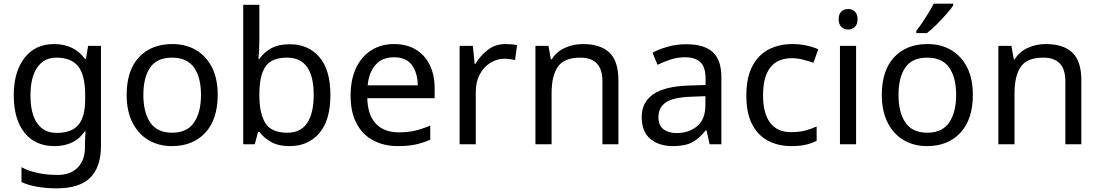

<svg xmlns="http://www.w3.org/2000/svg" viewBox="-20 -786 5992 1046"><path d="M275 -546Q328 -546 370.5 -526Q413 -506 443 -465H448L460 -536H530V9Q530 124 471.5 182Q413 240 290 240Q172 240 97 206V125Q176 167 295 167Q364 167 403.5 126.5Q443 86 443 16V-5Q443 -17 444 -39.5Q445 -62 446 -71H442Q388 10 276 10Q172 10 113.5 -63Q55 -136 55 -267Q55 -395 113.5 -470.5Q172 -546 275 -546ZM287 -472Q220 -472 183 -418.5Q146 -365 146 -266Q146 -167 182.5 -114.5Q219 -62 289 -62Q370 -62 407 -105.5Q444 -149 444 -246V-267Q444 -377 406 -424.5Q368 -472 287 -472Z M1166 -269Q1166 -136 1098.5 -63Q1031 10 916 10Q845 10 789.5 -22.5Q734 -55 702 -117.5Q670 -180 670 -269Q670 -402 737 -474Q804 -546 919 -546Q992 -546 1047.5 -513.5Q1103 -481 1134.5 -419.5Q1166 -358 1166 -269ZM761 -269Q761 -174 798.5 -118.5Q836 -63 918 -63Q999 -63 1037 -118.5Q1075 -174 1075 -269Q1075 -364 1037 -418Q999 -472 917 -472Q835 -472 798 -418Q761 -364 761 -269Z M1393 -760V-575Q1393 -541 1391.5 -511.5Q1390 -482 1388 -465H1393Q1416 -499 1456 -522Q1496 -545 1559 -545Q1659 -545 1719.5 -475.5Q1780 -406 1780 -268Q1780 -130 1719 -60Q1658 10 1559 10Q1496 10 1456 -13Q1416 -36 1393 -68H1386L1368 0H1305V-760ZM1544 -472Q1459 -472 1426 -423Q1393 -374 1393 -271V-267Q1393 -168 1425.5 -115.5Q1458 -63 1546 -63Q1618 -63 1653.5 -116Q1689 -169 1689 -269Q1689 -472 1544 -472Z M2127 -546Q2196 -546 2245.5 -516Q2295 -486 2321.5 -431.5Q2348 -377 2348 -304V-251H1981Q1983 -160 2027.5 -112.5Q2072 -65 2152 -65Q2203 -65 2242.5 -74.5Q2282 -84 2324 -102V-25Q2283 -7 2243 1.5Q2203 10 2148 10Q2072 10 2013.5 -21Q1955 -52 1922.5 -113.5Q1890 -175 1890 -264Q1890 -352 1919.5 -415Q1949 -478 2002.5 -512Q2056 -546 2127 -546ZM2126 -474Q2063 -474 2026.5 -433.5Q1990 -393 1983 -321H2256Q2255 -389 2224 -431.5Q2193 -474 2126 -474Z M2734 -546Q2749 -546 2766.5 -544.5Q2784 -543 2797 -540L2786 -459Q2773 -462 2757.5 -464Q2742 -466 2728 -466Q2687 -466 2651 -443.5Q2615 -421 2593.5 -380.5Q2572 -340 2572 -286V0H2484V-536H2556L2566 -438H2570Q2596 -482 2637 -514Q2678 -546 2734 -546Z M3155 -546Q3251 -546 3300 -499.5Q3349 -453 3349 -349V0H3262V-343Q3262 -472 3142 -472Q3053 -472 3019 -422Q2985 -372 2985 -278V0H2897V-536H2968L2981 -463H2986Q3012 -505 3058 -525.5Q3104 -546 3155 -546Z M3718 -545Q3816 -545 3863 -502Q3910 -459 3910 -365V0H3846L3829 -76H3825Q3790 -32 3751.5 -11Q3713 10 3645 10Q3572 10 3524 -28.5Q3476 -67 3476 -149Q3476 -229 3539 -272.5Q3602 -316 3733 -320L3824 -323V-355Q3824 -422 3795 -448Q3766 -474 3713 -474Q3671 -474 3633 -461.5Q3595 -449 3562 -433L3535 -499Q3570 -518 3618 -531.5Q3666 -545 3718 -545ZM3823 -262 3744 -259Q3644 -255 3605.5 -227Q3567 -199 3567 -148Q3567 -103 3594.5 -82Q3622 -61 3665 -61Q3733 -61 3778 -98.5Q3823 -136 3823 -214Z M4291 10Q4220 10 4164.5 -19Q4109 -48 4077.5 -109Q4046 -170 4046 -265Q4046 -364 4079 -426Q4112 -488 4168.5 -517Q4225 -546 4297 -546Q4338 -546 4376 -537.5Q4414 -529 4438 -517L4411 -444Q4387 -453 4355 -461Q4323 -469 4295 -469Q4137 -469 4137 -266Q4137 -169 4175.5 -117.5Q4214 -66 4290 -66Q4334 -66 4367.5 -75Q4401 -84 4429 -97V-19Q4402 -5 4369.5 2.5Q4337 10 4291 10Z M4601 -737Q4621 -737 4636.5 -723.5Q4652 -710 4652 -681Q4652 -653 4636.5 -639Q4621 -625 4601 -625Q4579 -625 4564 -639Q4549 -653 4549 -681Q4549 -710 4564 -723.5Q4579 -737 4601 -737ZM4644 -536V0H4556V-536Z M5280 -269Q5280 -136 5212.5 -63Q5145 10 5030 10Q4959 10 4903.5 -22.5Q4848 -55 4816 -117.5Q4784 -180 4784 -269Q4784 -402 4851 -474Q4918 -546 5033 -546Q5106 -546 5161.5 -513.5Q5217 -481 5248.5 -419.5Q5280 -358 5280 -269ZM4875 -269Q4875 -174 4912.5 -118.5Q4950 -63 5032 -63Q5113 -63 5151 -118.5Q5189 -174 5189 -269Q5189 -364 5151 -418Q5113 -472 5031 -472Q4949 -472 4912 -418Q4875 -364 4875 -269ZM5173 -766V-756Q5161 -738 5136 -709.5Q5111 -681 5082.5 -652.5Q5054 -624 5030 -606H4972V-618Q4987 -637 5004.5 -663Q5022 -689 5039 -716.5Q5056 -744 5067 -766Z M5677 -546Q5773 -546 5822 -499.5Q5871 -453 5871 -349V0H5784V-343Q5784 -472 5664 -472Q5575 -472 5541 -422Q5507 -372 5507 -278V0H5419V-536H5490L5503 -463H5508Q5534 -505 5580 -525.5Q5626 -546 5677 -546Z"/></svg>

Font: Noto Sans IKEA
Style: Regular
Weight: 400
Designer: Monotype Design Team
Foundry: Monotype Imaging Inc.
Version: Version 2.001